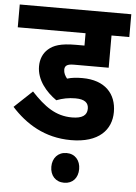

<svg xmlns="http://www.w3.org/2000/svg" viewBox="-57 -665 646 914"><g transform="rotate(5 266.5 -208.5)"><path d="M303 -200C349 -200 366 -183 366 -156C366 -124 343 -108 294 -108C216 -108 162 -148 99 -215L13 -134C81 -59 172 0 299 0C432 0 491 -66 491 -151C491 -238 436 -299 328 -299C301 -299 278 -297 255 -290C245 -303 238 -315 238 -332C238 -340 241 -347 246 -351C253 -356 261 -359 283 -359H448V-513H533V-622H0V-513H324V-454H283C209 -454 176 -441 152 -420C129 -400 117 -371 117 -337C117 -272 163 -218 213 -183C241 -194 271 -200 303 -200ZM217 134C217 176 243 205 284 205C325 205 350 176 350 134C350 93 325 63 284 63C243 63 217 93 217 134Z"/></g></svg>

Font: Noto Sans Devanagari UI Condensed
Style: Bold
Weight: 700
Width: 3
Designer: Jelle Bosma - Monotype Design Team
Foundry: Monotype Imaging Inc.
Version: Version 2.004